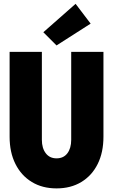

<svg xmlns="http://www.w3.org/2000/svg" viewBox="-20 -996 602 1023"><path d="M281.2 7.8Q205.6 7.8 149.4 -26.4Q93.3 -60.5 62.3 -122.3Q31.2 -184.1 31.2 -267.6V-719.7H203.1V-251Q203.1 -206.5 223.9 -179.4Q244.6 -152.3 281.2 -152.3Q318.8 -152.3 339.1 -179.4Q359.4 -206.5 359.4 -251V-719.7H531.2V-267.6Q531.2 -184.1 500.5 -122.3Q469.7 -60.5 413.6 -26.4Q357.4 7.8 281.2 7.8ZM281.2 -753.9 210.9 -824.2 382.8 -975.6 462.9 -870.1Z"/></svg>

Font: Reddit Mono Black
Style: Regular
Weight: 900
Monospace: yes
Designer: Stephen Hutchings
Foundry: Reddit
Version: Version 1.014